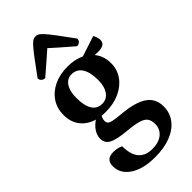

<svg xmlns="http://www.w3.org/2000/svg" viewBox="-303 -781 1114 1114"><g transform="rotate(-45 254.5 -223.5)"><path d="M246.4 270Q150.2 270 92.6 232.4Q35 194.8 35 132.7Q35 76.2 95.8 76.2Q110.9 76.2 126.3 79.4Q141.7 82.5 155.6 89.4Q155.6 157 184.2 190.9Q212.7 224.8 269.5 224.8Q321.5 224.8 352.2 199.7Q382.9 174.5 382.9 132.7Q382.9 103.8 370.3 86.6Q357.8 69.4 326.4 60.4Q294.9 51.3 238.5 46.3Q158.6 38.9 127.4 21.8Q96.1 4.8 96.1 -31.4Q96.1 -65.4 121.3 -96.1Q146.4 -126.8 189.7 -144.6L207.8 -134Q197.5 -123.5 192.3 -111.8Q187.1 -100.2 187.1 -87.8Q187.1 -74.1 194.2 -66.4Q201.2 -58.8 222.7 -54.5Q244.2 -50.2 286.7 -46.2Q391.2 -36.9 440.5 -2.7Q489.8 31.4 489.8 96.1Q489.8 148.4 460 187.7Q430.1 227.1 375.5 248.5Q320.8 270 246.4 270ZM228.8 -118.4Q143.4 -118.4 93.2 -161.5Q43.1 -204.6 43.1 -279Q43.1 -333.4 70.3 -374.5Q97.5 -415.6 146 -438.8Q194.5 -462 258.2 -462Q317.1 -462 360.2 -441.5Q403.3 -420.9 427.3 -384.1Q451.4 -347.3 451.4 -297.8Q451.4 -245.5 423 -205.1Q394.6 -164.7 344.6 -141.6Q294.7 -118.4 228.8 -118.4ZM249.1 -166.4Q285.7 -166.4 307.5 -197.3Q329.3 -228.3 329.3 -281.6Q329.3 -344.9 307.1 -379.5Q284.9 -414 242.4 -414Q207.3 -414 186.6 -382.9Q165.8 -351.7 165.8 -297.3Q165.8 -232.4 186.7 -199.4Q207.6 -166.4 249.1 -166.4ZM445.2 -396.4Q431.2 -396.4 411.1 -397.9Q391 -399.3 372.4 -402.3Q353.8 -405.2 342.5 -408.8L332.8 -430.4L489 -481.8Q495.4 -471.7 499.2 -458.8Q503.1 -445.8 503.1 -436.2Q503.1 -396.4 445.2 -396.4ZM251 -717.3Q261.6 -717.3 271.3 -712.1Q281.1 -707 297.1 -689.4Q313.2 -671.9 340.5 -635.6Q367.8 -599.3 413.5 -536.4Q413.5 -523.4 404.6 -514.7Q395.8 -506 381.2 -506Q334.2 -546.1 302.4 -574.3Q270.7 -602.5 251 -620.3Q230.7 -602.5 198.7 -574.3Q166.7 -546.1 119.7 -506Q105.6 -506 96.5 -514.7Q87.3 -523.4 87.3 -536.4Q133 -599.3 160.6 -635.6Q188.2 -671.9 204 -689.4Q219.8 -707 229.8 -712.1Q239.8 -717.3 251 -717.3Z"/></g></svg>

Font: Petrona
Style: Regular
Weight: 400
Designer: Ringo R. Seeber
Foundry: Ringo R. Seeber
Version: Version 2.001; ttfautohint (v1.8.3)